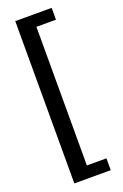

<svg xmlns="http://www.w3.org/2000/svg" viewBox="-171 -811 647 1006"><g transform="rotate(-20 152.5 -307.5)"><path d="M261 145H58V-760H261V-694H152V79H261Z"/></g></svg>

Font: Maitree Medium
Style: Regular
Weight: 500
Designer: CadsonDemak Team
Foundry: CadsonDemak
Version: Version 1.010